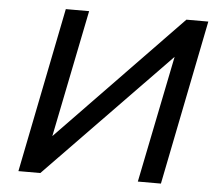

<svg xmlns="http://www.w3.org/2000/svg" viewBox="-51 -756 924 812"><g transform="rotate(5 411.5 -350.0)"><path d="M56 0H149L672 -539L563 0H661L801 -700H708L186 -160L295 -700H196Z"/></g></svg>

Font: AWKNG-Font Medium
Style: Italic
Weight: 500
Italic angle: -11.3°
Designer: Awakening Church
Foundry: Awakening Church
Version: Version 1.700;PS 001.700;hotconv 1.0.88;makeotf.lib2.5.64775